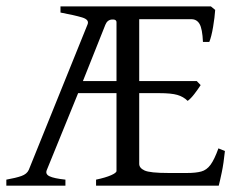

<svg xmlns="http://www.w3.org/2000/svg" viewBox="-20 -586 756 606"><path d="M689.9 -109.4Q686 -70.8 679.9 -41.7Q673.8 -12.7 670.4 0H283.2V-19Q313.5 -25.4 330.6 -33Q347.7 -40.5 347.7 -46.4V-292H226.6L127.9 -49.8Q122.1 -36.6 136 -29.8Q149.9 -22.9 186.5 -19V0H0V-19Q30.3 -24.4 47.6 -30.5Q64.9 -36.6 70.8 -49.8L256.3 -508.8Q262.7 -523.9 239 -531Q215.3 -538.1 170.9 -546.4V-565.9H409.2H484.4H645.5L659.2 -554.7Q657.7 -531.7 652.6 -501.2Q647.5 -470.7 640.6 -453.6H620.6Q618.7 -495.1 609.9 -510.3Q601.1 -525.4 584 -525.4H419.4V-330.1H601.1L613.3 -317.4Q605.5 -305.2 593.8 -289.8Q582 -274.4 572.3 -267.6Q559.1 -280.8 539.8 -286.4Q520.5 -292 482.9 -292H419.4V-68.8Q419.4 -55.7 436.3 -47.9Q453.1 -40 512.2 -40H570.3Q598.1 -40 615.2 -44.7Q632.3 -49.3 644.5 -65.9Q656.7 -82.5 669.4 -117.7ZM347.7 -515.6Q347.7 -525.4 333.3 -524.4Q318.8 -523.4 312.5 -507.8L241.7 -330.1H347.7Z"/></svg>

Font: Dai Banna SIL Light
Style: Regular
Weight: 300
Designer: Victor Gaultney
Foundry: SIL International
Version: Version 4.000